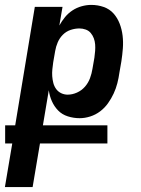

<svg xmlns="http://www.w3.org/2000/svg" viewBox="-53 -548 573 783"><path d="M-33 215 -3 37H-32V-37H9L89 -520H202L189 -444Q199 -462 212 -478Q225 -494 242.5 -505.5Q260 -517 280 -522.5Q300 -528 319 -528Q346 -528 370 -519.5Q394 -511 410 -493Q426 -475 435 -451.5Q444 -428 447 -402.5Q450 -377 448 -350.5Q446 -324 442 -298L434 -252Q431 -230 425.5 -208.5Q420 -187 410.5 -166.5Q401 -146 387.5 -127Q374 -108 355.5 -94Q337 -80 315 -73Q293 -66 272 -66Q247 -66 223.5 -73.5Q200 -81 184 -97.5Q168 -114 158.5 -135.5Q149 -157 146 -180L122 -37H385V37H110L80 215ZM223 -162Q242 -162 261 -170.5Q280 -179 293.5 -194.5Q307 -210 314 -229Q321 -248 324 -267L332 -313Q334 -327 335 -340.5Q336 -354 335 -367Q334 -380 329.5 -392Q325 -404 317 -413.5Q309 -423 296.5 -427.5Q284 -432 271 -432Q253 -432 235 -426Q217 -420 203.5 -406.5Q190 -393 182.5 -375.5Q175 -358 172 -340L164 -294Q162 -280 160.5 -265.5Q159 -251 160 -237Q161 -223 164.5 -209.5Q168 -196 176 -185Q184 -174 196.5 -168Q209 -162 223 -162Z"/></svg>

Font: Iosevka Term Curly Oblique
Style: Bold
Weight: 700
Italic angle: -9°
Designer: Belleve Invis
Foundry: Belleve Invis
Version: Version 32.3.0